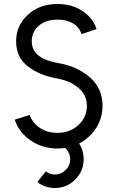

<svg xmlns="http://www.w3.org/2000/svg" viewBox="-20 -732 587 962"><path d="M351.5 -41.3 287.5 -3.3Q307 5.3 318.8 24.2Q331.7 43.8 331.7 65.8Q331.7 97.3 309.5 119.5Q286.5 142.5 255 142.5Q230.2 142.5 209.7 126.8Q209.7 126.8 198.8 140.2Q188 153.5 167.3 180Q204.7 210 255 210Q314.7 210 356.8 167.7Q399.2 125.5 399.2 65.8Q399.2 2 351.5 -41.3ZM267.7 -712Q178 -712 119.8 -658.3Q60.8 -604.7 60.8 -525.2Q60.8 -446 118 -400.7Q175 -355.2 265.3 -339Q330.7 -327.5 373.7 -291.2Q415.3 -255.2 415.3 -202.3Q415.3 -144.3 373.2 -105.7Q330 -66.3 267.7 -66.3Q217.8 -66.3 180 -91Q143.7 -114.7 128.7 -156.3L53.8 -132.3Q75.5 -67.3 134.5 -27.7Q192.5 12 267.7 12Q364.2 12 428.2 -50Q493.7 -112.7 493.7 -202.3Q493.7 -288.5 431 -343.8Q367.5 -400 270 -416.3Q196.7 -429.3 165 -460.8Q139.2 -486 139.2 -525.2Q139.2 -573 174.8 -603.3Q209.7 -633.7 267.7 -633.7Q315 -633.7 346.2 -614.7Q376.7 -596.3 388.8 -561.3L463.8 -586.2Q444.8 -643.8 391.7 -677.8Q339.5 -712 267.7 -712Z"/></svg>

Font: Unageo Variable
Style: Regular
Weight: 300
Designer: Richard Sepsi
Foundry: Richard Sepsi
Version: Version 2.200